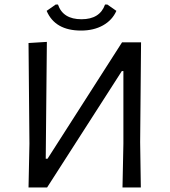

<svg xmlns="http://www.w3.org/2000/svg" viewBox="-20 -828 749 848"><path d="M454 -808 494 -780Q476 -739 435 -716Q394 -693 338 -693Q223 -693 186 -780L226 -808H236Q258 -743 340 -743Q421 -743 444 -808ZM106 0 110 -193 106 -638 187 -643 182 -127H190L519 -641H603L599 -200L602 0H521L525 -193V-514H518L188 0Z"/></svg>

Font: Alegreya Sans SC
Style: Regular
Weight: 400
Designer: Juan Pablo del Peral
Foundry: Huerta Tipografica
Version: Version 2.007